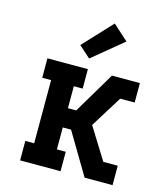

<svg xmlns="http://www.w3.org/2000/svg" viewBox="-116 -875 832 963"><g transform="rotate(15 300.0 -393.0)"><path d="M79 0V-101H125V-429H79V-530H289V-429H243V-315H286L414 -530H559V-429H484L382 -265L484 -101H559V0H414L286 -215H243V-101H289V0ZM281 -583 221 -637 360 -786 440 -714Z"/></g></svg>

Font: Iosevka Curly Slab Extended
Style: Bold
Weight: 700
Width: 7
Monospace: yes
Designer: Belleve Invis
Foundry: Belleve Invis
Version: Version 11.1.0; ttfautohint (v1.8.3)